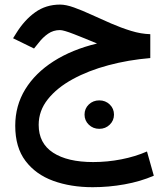

<svg xmlns="http://www.w3.org/2000/svg" viewBox="-20 -466 720 824"><path d="M625 -319.3V-216.8Q531.2 -209 445.3 -186Q359.4 -163.1 292 -126.2Q224.6 -89.4 185.3 -40Q146 9.3 146 69.8Q146 148.9 207.8 189.2Q269.5 229.5 379.9 229.5Q440.9 229.5 500.7 217.8Q560.5 206.1 610.8 184.1L640.1 288.1Q582.5 313 514.4 325.2Q446.3 337.4 377.9 337.4Q283.7 337.4 208.5 310.1Q133.3 282.7 89.4 224.6Q45.4 166.5 45.4 73.7Q45.4 -12.7 88.4 -82.8Q131.3 -152.8 210.2 -203.1Q289.1 -253.4 396.5 -279.3Q342.8 -301.8 297.9 -319.3Q252.9 -336.9 237.3 -336.9Q209 -336.9 186.3 -321.3Q163.6 -305.7 145 -281.2L126 -257.8L36.1 -301.8L49.8 -323.7Q85 -380.4 131.1 -413.3Q177.2 -446.3 237.8 -446.3Q263.2 -446.3 297.9 -433.8Q332.5 -421.4 372.8 -402.8Q413.1 -384.3 456.3 -365.5Q499.5 -346.7 542.5 -333.5Q585.4 -320.3 625 -319.3ZM342.8 25.9Q342.8 0 361.1 -17.6Q379.4 -35.2 406.2 -35.2Q432.6 -35.2 450.9 -17.6Q469.2 0 469.2 25.9Q469.2 51.3 450.9 69.1Q432.6 86.9 406.2 86.9Q379.4 86.9 361.1 69.1Q342.8 51.3 342.8 25.9Z"/></svg>

Font: Vazirmatn RD Medium
Style: Regular
Weight: 500
Designer: Saber Rastikerdar
Foundry: Saber Rastikerdar
Version: Version 33.003